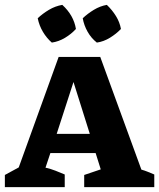

<svg xmlns="http://www.w3.org/2000/svg" viewBox="-30 -769 654 789"><path d="M226 -749Q273 -706 282 -650Q263 -629 237 -613.5Q211 -598 183 -594Q162 -612 146.5 -638Q131 -664 125 -694Q145 -713 171 -728.5Q197 -744 226 -749ZM409 -749Q431 -728 446.5 -703Q462 -678 467 -650Q448 -630 422 -614Q396 -598 368 -594Q345 -612 330 -638.5Q315 -665 310 -694Q330 -713 355.5 -728.5Q381 -744 409 -749ZM551 -72Q565 -68 576 -63.5Q587 -59 604 -52V0H316V-50L384 -73L363 -140H177L157 -80Q179 -75 198 -67.5Q217 -60 236 -52V0H-10V-50L47 -81L211 -535H382ZM203 -219H339L272 -432Z"/></svg>

Font: Piazzolla SC
Style: Bold
Weight: 700
Designer: Juan Pablo del Peral
Foundry: Huerta Tipografica
Version: Version 1.330